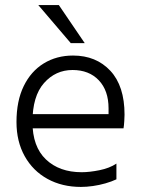

<svg xmlns="http://www.w3.org/2000/svg" viewBox="-20 -732 559 757"><path d="M85 -226V-282H408Q408 -285 408 -293.5Q408 -302 408 -305Q408 -375 369.5 -415.5Q331 -456 266 -456Q199 -456 153.5 -404.5Q108 -353 108 -251Q108 -154 161 -103.5Q214 -53 302 -53Q333 -53 372.5 -61Q412 -69 439 -87V-25Q420 -16 395.5 -9Q371 -2 346 1.5Q321 5 299 5Q225 5 167.5 -26.5Q110 -58 77.5 -116Q45 -174 45 -251Q45 -334 73.5 -392.5Q102 -451 152.5 -482Q203 -513 268 -513Q359 -513 415 -453Q471 -393 471 -280Q471 -273 470 -255Q469 -237 467 -226ZM212 -712 314 -562H259L131 -712Z"/></svg>

Font: Hind Variable Light
Style: Regular
Weight: 300
Designer: Manushi Parikh, Satya Rajpurohit
Foundry: Indian Type Foundry
Version: Version 3.000